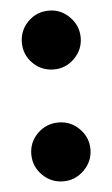

<svg xmlns="http://www.w3.org/2000/svg" viewBox="-44 -544 345 592"><g transform="rotate(-5 128.5 -248.0)"><path d="M128.9 -166Q166.5 -166 193.4 -139.2Q220.2 -112.3 220.2 -75.2Q220.2 -38.1 193.1 -11Q166 16.1 128.9 16.1Q90.8 16.1 64 -10.7Q37.1 -37.6 37.1 -75.2Q37.1 -112.8 64 -139.4Q90.8 -166 128.9 -166ZM129.9 -512.2Q166.5 -512.2 193.4 -485.1Q220.2 -458 220.2 -420.9Q220.2 -383.8 193.4 -356.9Q166.5 -330.1 129.9 -330.1Q91.3 -330.1 64.7 -356.7Q38.1 -383.3 38.1 -420.9Q38.1 -458.5 64.7 -485.4Q91.3 -512.2 129.9 -512.2Z"/></g></svg>

Font: LT Saeada
Style: Bold
Weight: 700
Designer: Daniel Lyons
Foundry: LyonsType
Version: Version 1.001